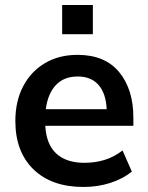

<svg xmlns="http://www.w3.org/2000/svg" viewBox="-20 -733 588 763"><path d="M312 10Q185 10 113 -60Q41 -130 41 -252Q41 -331 72 -390Q103 -449 158.5 -482Q214 -515 288 -515Q397 -515 453.5 -446.5Q510 -378 510 -266V-233H160Q164 -159 204 -122.5Q244 -86 315 -86Q358 -86 395.5 -97.5Q433 -109 467 -135L504 -51Q468 -22 418 -6Q368 10 312 10ZM289 -429Q234 -429 202 -395Q170 -361 162 -299H404Q401 -362 371.5 -395.5Q342 -429 289 -429ZM227 -597V-713H349V-597Z"/></svg>

Font: MulishBold
Style: Bold
Weight: 700
Designer: Vernon Adams
Foundry: Vernon Adams
Version: Version 3.602; ttfautohint (v1.8.3)